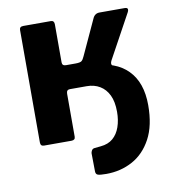

<svg xmlns="http://www.w3.org/2000/svg" viewBox="-79 -600 756 838"><g transform="rotate(-10 298.5 -180.5)"><path d="M78 0Q63 0 63 -17V-515Q63 -530 80 -530H202Q217 -530 217 -513V-344Q217 -329 234 -329H276Q297 -329 303.5 -334.5Q310 -340 316 -354L387 -508Q396 -530 418 -530H529Q550 -530 539 -509L433 -315Q429 -308 429 -301Q429 -294 438 -290L290 -223H232Q217 -223 217 -205V-15Q217 0 200 0ZM325 169Q297 169 287.5 165.5Q278 162 278 149L277 70Q277 64 281 57Q285 50 293 49L322 46Q355 43 376 25Q397 7 407.5 -23Q418 -53 418 -90Q418 -135 404 -164Q390 -193 365 -208Q340 -223 307 -223H247L249 -305H354Q449 -305 503 -250.5Q557 -196 557 -95Q557 -5 525.5 53.5Q494 112 441.5 140.5Q389 169 325 169Z"/></g></svg>

Font: Libre Franklin
Style: Bold
Weight: 700
Designer: Pablo Impallari, Rodrigo Fuenzalida, Nhung Nguyen
Foundry: Impallari Type
Version: Version 3.000